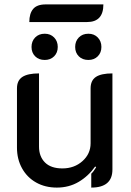

<svg xmlns="http://www.w3.org/2000/svg" viewBox="-20 -842 596 871"><path d="M490 -73Q490 9 394 9V-54Q404 -63 416 -83L412 -87Q381 -43 337 -17Q293 9 238 9Q185 9 144 -14Q103 -37 80 -78.5Q57 -120 57 -172V-441Q57 -477 81.5 -493Q106 -509 157 -509V-177Q157 -132 184 -105Q211 -78 263 -78Q317 -78 354 -111Q391 -144 391 -192V-441Q391 -477 415 -493Q439 -509 490 -509ZM123 -629Q123 -655 139.5 -672Q156 -689 183 -689Q209 -689 225.5 -672Q242 -655 242 -629Q242 -603 225.5 -586.5Q209 -570 183 -570Q156 -570 139.5 -586.5Q123 -603 123 -629ZM321 -629Q321 -655 337.5 -672Q354 -689 381 -689Q407 -689 423.5 -672Q440 -655 440 -629Q440 -603 423.5 -586.5Q407 -570 381 -570Q354 -570 337.5 -586.5Q321 -603 321 -629ZM187 -822H449Q449 -742 375 -742H113Q113 -781 130.5 -801.5Q148 -822 187 -822Z"/></svg>

Font: K2D Medium
Style: Regular
Weight: 500
Designer: Katatrad Aksorn Co.,Ltd.
Foundry: Cadson Demak Co.,Ltd.
Version: Version 1.000; ttfautohint (v1.6)